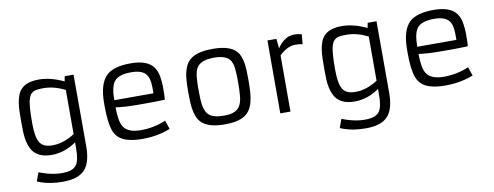

<svg xmlns="http://www.w3.org/2000/svg" viewBox="-66 -933 3879 1507"><g transform="rotate(-10 1873.5 -179.5)"><path d="M482.9 -541 490.7 -581.1H561L561.5 -10.7Q561.5 114.7 512.2 171.9Q459.5 232.4 334 232.4Q236.3 232.4 160.6 206.1Q141.6 199.7 131.3 194.3L156.7 125.5Q165.5 128.4 182.6 135Q199.7 141.6 223.6 147.9Q284.2 164.1 334.7 164.1Q385.3 164.1 412.6 153.8Q439.9 143.6 455.1 122.1Q480.5 85.9 480.5 -9.3V-55.7Q387.2 9.8 283.2 9.8Q161.6 9.8 121.1 -76.7Q97.7 -125.5 93.8 -200.2Q92.3 -234.4 92.3 -275.6Q92.3 -316.9 93 -358.9Q93.8 -400.9 99.1 -436.5Q104.5 -472.2 116 -500.7Q127.4 -529.3 148.9 -549.3Q193.4 -590.8 285.9 -590.8Q378.4 -590.8 482.9 -541ZM480.5 -473.6Q392.6 -517.6 310.5 -517.6Q251 -517.6 231.9 -507.8Q212.9 -498 202.9 -482.4Q192.9 -466.8 186.5 -439.5Q175.3 -388.2 175.3 -270.5V-259.8Q175.3 -151.4 202.1 -107.9Q229 -63.5 300.3 -63.5H307.6Q375 -63.5 445.3 -100.6Q465.3 -110.8 480.5 -121.6Z M1230 -30.8Q1128.9 9.8 1006.8 9.8Q936 9.8 886.7 -4.9Q808.1 -27.3 782.2 -97.7Q758.3 -163.6 758.3 -293V-317.9Q758.3 -472.7 822.8 -535.2Q880.9 -590.8 1016.6 -590.8Q1148.9 -590.8 1197.3 -525.4Q1220.7 -493.7 1228.3 -448.5Q1235.8 -403.3 1235.8 -362.3Q1235.8 -298.3 1232.9 -263.2Q1164.1 -260.3 1109.4 -260.3Q1109.4 -260.3 1030.8 -260.3Q907.7 -260.3 841.3 -271Q841.3 -158.7 869.6 -114.3Q904.3 -60.1 1007.8 -60.1Q1111.3 -60.1 1206.1 -100.6ZM1153.3 -328.1V-375Q1153.3 -451.7 1123.5 -484.4Q1090.3 -521 1008.8 -521Q911.1 -521 875.5 -478.5Q841.3 -438 841.3 -328.1Z M1423.8 -289.1Q1423.8 -399.9 1435.1 -443.8Q1446.3 -487.8 1462.6 -513.4Q1479 -539.1 1506.8 -556.2Q1562.5 -590.8 1671.4 -590.8Q1828.6 -590.8 1873.5 -513.2Q1900.4 -466.3 1904.3 -380.9Q1905.8 -340.3 1905.8 -291.5Q1905.8 -242.7 1902.6 -200.4Q1899.4 -158.2 1890.1 -124.5Q1880.9 -90.8 1864.3 -65.7Q1847.7 -40.5 1820.3 -23.4Q1766.6 9.8 1663.6 9.8Q1509.3 9.8 1460.9 -66.4Q1431.2 -113.8 1426.3 -199.2Q1423.8 -240.2 1423.8 -289.1ZM1800.8 -468.3Q1771.5 -521 1670.4 -521Q1563.5 -521 1531.2 -468.3Q1515.1 -441.4 1510.7 -399.9Q1506.3 -358.4 1506.3 -309.6Q1506.3 -260.7 1507.6 -226.8Q1508.8 -192.9 1513.9 -165.8Q1519 -138.7 1529.1 -118.7Q1539.1 -98.6 1556.6 -85.4Q1574.2 -72.3 1600.8 -65.7Q1627.4 -59.1 1673.6 -59.1Q1719.7 -59.1 1751.2 -72.3Q1782.7 -85.4 1798.6 -114.5Q1814.5 -143.6 1818.6 -189.9Q1822.8 -236.3 1822.8 -297.9Q1822.8 -359.4 1819.1 -400.4Q1815.4 -441.4 1800.8 -468.3Z M2314.9 -510.3Q2252.4 -510.3 2187.5 -447.8V0H2106.4V-581.1H2177.7L2185.5 -503.9Q2208.5 -539.6 2235.1 -559.6Q2261.7 -579.6 2278.8 -584Q2303.2 -590.8 2325.2 -590.8Q2347.2 -590.8 2380.4 -582L2373 -504.4Q2348.1 -510.3 2314.9 -510.3Z M2897.5 -541 2905.3 -581.1H2975.6L2976.1 -10.7Q2976.1 114.7 2926.8 171.9Q2874 232.4 2748.5 232.4Q2650.9 232.4 2575.2 206.1Q2556.2 199.7 2545.9 194.3L2571.3 125.5Q2580.1 128.4 2597.2 135Q2614.3 141.6 2638.2 147.9Q2698.7 164.1 2749.3 164.1Q2799.8 164.1 2827.1 153.8Q2854.5 143.6 2869.6 122.1Q2895 85.9 2895 -9.3V-55.7Q2801.8 9.8 2697.8 9.8Q2576.2 9.8 2535.6 -76.7Q2512.2 -125.5 2508.3 -200.2Q2506.8 -234.4 2506.8 -275.6Q2506.8 -316.9 2507.6 -358.9Q2508.3 -400.9 2513.7 -436.5Q2519 -472.2 2530.5 -500.7Q2542 -529.3 2563.5 -549.3Q2607.9 -590.8 2700.4 -590.8Q2793 -590.8 2897.5 -541ZM2895 -473.6Q2807.1 -517.6 2725.1 -517.6Q2665.5 -517.6 2646.5 -507.8Q2627.4 -498 2617.4 -482.4Q2607.4 -466.8 2601.1 -439.5Q2589.8 -388.2 2589.8 -270.5V-259.8Q2589.8 -151.4 2616.7 -107.9Q2643.6 -63.5 2714.8 -63.5H2722.2Q2789.6 -63.5 2859.9 -100.6Q2879.9 -110.8 2895 -121.6Z M3644.5 -30.8Q3543.5 9.8 3421.4 9.8Q3350.6 9.8 3301.3 -4.9Q3222.7 -27.3 3196.8 -97.7Q3172.9 -163.6 3172.9 -293V-317.9Q3172.9 -472.7 3237.3 -535.2Q3295.4 -590.8 3431.2 -590.8Q3563.5 -590.8 3611.8 -525.4Q3635.3 -493.7 3642.8 -448.5Q3650.4 -403.3 3650.4 -362.3Q3650.4 -298.3 3647.5 -263.2Q3578.6 -260.3 3523.9 -260.3Q3523.9 -260.3 3445.3 -260.3Q3322.3 -260.3 3255.9 -271Q3255.9 -158.7 3284.2 -114.3Q3318.8 -60.1 3422.4 -60.1Q3525.9 -60.1 3620.6 -100.6ZM3567.9 -328.1V-375Q3567.9 -451.7 3538.1 -484.4Q3504.9 -521 3423.3 -521Q3325.7 -521 3290 -478.5Q3255.9 -438 3255.9 -328.1Z"/></g></svg>

Font: Armata
Style: Regular
Weight: 400
Designer: Viktoriya Grabowska
Foundry: Viktoriya Grabowska
Version: Version 1.002